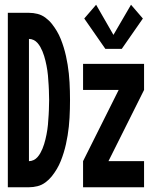

<svg xmlns="http://www.w3.org/2000/svg" viewBox="-20 -789 640 809"><path d="M424 -583 335 -711 385 -769 458 -642 532 -769 582 -711 493 -583ZM13 0V-735H102Q120 -735 138 -730.5Q156 -726 171.5 -714.5Q187 -703 198.5 -688.5Q210 -674 219.5 -658Q229 -642 236 -624.5Q243 -607 248.5 -589Q254 -571 258 -553Q262 -535 265 -516.5Q268 -498 270 -479.5Q272 -461 273 -442.5Q274 -424 274.5 -405Q275 -386 275 -368Q275 -349 274.5 -330Q274 -311 273 -292.5Q272 -274 270 -255.5Q268 -237 265 -218.5Q262 -200 258 -182Q254 -164 248.5 -146Q243 -128 236 -110.5Q229 -93 219.5 -77Q210 -61 198.5 -46.5Q187 -32 171.5 -20.5Q156 -9 138 -4.5Q120 0 102 0ZM102 -110Q112 -110 121.5 -114.5Q131 -119 138 -127Q145 -135 150 -144Q155 -153 159 -162.5Q163 -172 166 -182Q169 -192 171.5 -202Q174 -212 176 -222.5Q178 -233 179.5 -243Q181 -253 182 -263.5Q183 -274 183.5 -284.5Q184 -295 185 -305Q186 -315 186 -325.5Q186 -336 186.5 -346.5Q187 -357 187 -368Q187 -378 186.5 -388.5Q186 -399 186 -409.5Q186 -420 185 -430Q184 -440 183.5 -450.5Q183 -461 182 -471.5Q181 -482 179.5 -492Q178 -502 176 -512.5Q174 -523 171.5 -533Q169 -543 166 -553Q163 -563 159 -572.5Q155 -582 150 -591Q145 -600 138 -608Q131 -616 121.5 -620.5Q112 -625 102 -625ZM330 0V-110L480 -410H330V-520H587V-410L437 -110H587V0Z"/></svg>

Font: Iosevka SS04 XBd Ex
Style: Regular
Weight: 800
Width: 7
Monospace: yes
Designer: Belleve Invis
Foundry: Belleve Invis
Version: Version 19.0.0; ttfautohint (v1.8.4)